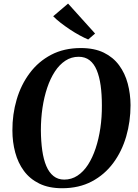

<svg xmlns="http://www.w3.org/2000/svg" viewBox="-20 -1014 750 1045"><path d="M318 10.5Q245.5 10.5 194 -14.8Q142.5 -40 110.2 -83.8Q78 -127.5 62.8 -184.2Q47.5 -241 47.5 -303.5Q47 -392 70.8 -472.5Q94.5 -553 141.8 -616.2Q189 -679.5 258.8 -716Q328.5 -752.5 420 -752.5Q493.5 -752.5 544.8 -727.5Q596 -702.5 628.2 -658.8Q660.5 -615 675.2 -559.2Q690 -503.5 690.5 -442Q690.5 -353 667 -271.8Q643.5 -190.5 596.5 -127Q549.5 -63.5 479.8 -26.5Q410 10.5 318 10.5ZM329.5 -36.5Q369 -36.5 401.5 -57.8Q434 -79 458.8 -117.2Q483.5 -155.5 500.5 -206.5Q517.5 -257.5 526.2 -317Q535 -376.5 534.5 -441Q534.5 -500 527.8 -548.5Q521 -597 506.5 -632Q492 -667 467.8 -686Q443.5 -705 408 -705Q368.5 -705 336 -683.8Q303.5 -662.5 278.8 -624.8Q254 -587 237 -536.5Q220 -486 211.2 -427Q202.5 -368 202.5 -304.5Q203 -244.5 210 -195.2Q217 -146 232 -110.5Q247 -75 271.2 -55.8Q295.5 -36.5 329.5 -36.5ZM460 -799Q439.5 -807.5 413.2 -821.8Q387 -836 360 -854Q333 -872 309.2 -890.5Q285.5 -909 269.5 -925.5L350.5 -994.5L497.5 -831.5Z"/></svg>

Font: Merriweather 60pt
Style: Bold Italic
Weight: 700
Italic angle: -7.8°
Version: Version 2.101